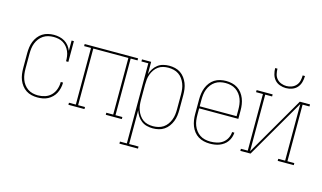

<svg xmlns="http://www.w3.org/2000/svg" viewBox="-105 -1082 2711 1618"><g transform="rotate(15 1250.0 -272.5)"><path d="M247 8Q221 8 195.5 2Q170 -4 148.5 -18Q127 -32 111 -53Q95 -74 85.5 -98Q76 -122 72.5 -148Q69 -174 69 -200V-330Q69 -356 72.5 -382Q76 -408 85.5 -432Q95 -456 111 -477Q127 -498 149 -512Q171 -526 196.5 -532Q222 -538 248 -538Q273 -538 297 -532.5Q321 -527 342 -514.5Q363 -502 378.5 -482.5Q394 -463 403 -440V-530H423V-349H403Q403 -371 400 -392.5Q397 -414 388.5 -434Q380 -454 366 -471Q352 -488 333.5 -499.5Q315 -511 293.5 -515.5Q272 -520 250 -520Q250 -520 250 -520Q250 -520 250 -520Q226 -520 203 -514.5Q180 -509 160.5 -496Q141 -483 126.5 -464Q112 -445 103.5 -423Q95 -401 92 -377.5Q89 -354 89 -330V-200Q89 -177 92 -153.5Q95 -130 103 -108Q111 -86 125 -67Q139 -48 158.5 -34.5Q178 -21 201 -15.5Q224 -10 247 -10Q279 -10 309.5 -20Q340 -30 362 -52.5Q384 -75 394.5 -105.5Q405 -136 405 -167Q405 -168 405 -168Q405 -168 405 -169H425Q425 -168 425 -167.5Q425 -167 425 -167Q425 -144 419.5 -120.5Q414 -97 403.5 -76.5Q393 -56 376 -39Q359 -22 338 -11Q317 0 294 4Q271 8 247 8Z M517 0V-18H577V-512H517V-530H983V-512H923V-18H983V0H843V-18H903V-512H597V-18H657V0Z M1017 205V187H1077V-512H1017V-530H1097V-423Q1105 -448 1119.5 -470.5Q1134 -493 1155 -509Q1176 -525 1202 -531.5Q1228 -538 1254 -538Q1280 -538 1305.5 -532Q1331 -526 1352.5 -511.5Q1374 -497 1389.5 -476Q1405 -455 1414.5 -431Q1424 -407 1427.5 -381.5Q1431 -356 1431 -330V-200Q1431 -174 1427.5 -148.5Q1424 -123 1414.5 -99Q1405 -75 1389.5 -54Q1374 -33 1352.5 -18.5Q1331 -4 1305.5 2Q1280 8 1254 8Q1228 8 1202 1.5Q1176 -5 1155 -21Q1134 -37 1119.5 -59.5Q1105 -82 1097 -107V187H1179V205ZM1251 -10Q1274 -10 1297.5 -15.5Q1321 -21 1340.5 -34Q1360 -47 1374 -66.5Q1388 -86 1396.5 -108Q1405 -130 1408 -153Q1411 -176 1411 -200V-330Q1411 -354 1408 -377Q1405 -400 1396.5 -422Q1388 -444 1374 -463.5Q1360 -483 1340.5 -496Q1321 -509 1297.5 -514.5Q1274 -520 1251 -520Q1228 -520 1205 -514.5Q1182 -509 1163.5 -495.5Q1145 -482 1131.5 -462.5Q1118 -443 1110 -421Q1102 -399 1099.5 -376Q1097 -353 1097 -330V-200Q1097 -177 1099.5 -154Q1102 -131 1110 -109Q1118 -87 1131.5 -67.5Q1145 -48 1163.5 -34.5Q1182 -21 1205 -15.5Q1228 -10 1251 -10Z M1751 8Q1725 8 1699 2Q1673 -4 1651 -17.5Q1629 -31 1612.5 -52Q1596 -73 1586.5 -97.5Q1577 -122 1573 -148Q1569 -174 1569 -200V-330Q1569 -356 1573 -382Q1577 -408 1586.5 -432Q1596 -456 1612 -477Q1628 -498 1650 -512Q1672 -526 1698 -532Q1724 -538 1750 -538Q1776 -538 1802 -532Q1828 -526 1850 -512Q1872 -498 1888 -477Q1904 -456 1913.5 -432Q1923 -408 1927 -382Q1931 -356 1931 -330V-256H1589V-200Q1589 -176 1592 -152.5Q1595 -129 1603.5 -107Q1612 -85 1626.5 -66Q1641 -47 1660.5 -34Q1680 -21 1703.5 -15.5Q1727 -10 1751 -10Q1779 -10 1807 -16Q1835 -22 1858 -38.5Q1881 -55 1894.5 -81Q1908 -107 1909 -135H1929Q1928 -114 1921 -93.5Q1914 -73 1901.5 -55.5Q1889 -38 1871.5 -25.5Q1854 -13 1834.5 -5.5Q1815 2 1793.5 5Q1772 8 1751 8ZM1911 -274V-330Q1911 -354 1908 -377.5Q1905 -401 1896.5 -423Q1888 -445 1873.5 -464Q1859 -483 1839.5 -496Q1820 -509 1797 -514.5Q1774 -520 1750 -520Q1726 -520 1703 -514.5Q1680 -509 1660.5 -496Q1641 -483 1626.5 -464Q1612 -445 1603.5 -423Q1595 -401 1592 -377.5Q1589 -354 1589 -330V-274Z M2017 0V-18H2077V-512H2017V-530H2157V-512H2097V-18L2394 -530H2483V-512H2423V-18H2483V0H2343V-18H2403V-512L2106 0ZM2250 -610Q2223 -610 2196.5 -619.5Q2170 -629 2152.5 -649Q2135 -669 2127.5 -696Q2120 -723 2120 -750H2140Q2140 -727 2145.5 -703.5Q2151 -680 2166.5 -662.5Q2182 -645 2204.5 -636.5Q2227 -628 2250 -628Q2273 -628 2295.5 -636.5Q2318 -645 2333.5 -662.5Q2349 -680 2354.5 -703.5Q2360 -727 2360 -750H2380Q2380 -723 2372.5 -696Q2365 -669 2347.5 -649Q2330 -629 2303.5 -619.5Q2277 -610 2250 -610Z"/></g></svg>

Font: Iosevka Slab Thin
Style: Regular
Weight: 100
Monospace: yes
Designer: Belleve Invis
Foundry: Belleve Invis
Version: Version 11.1.0; ttfautohint (v1.8.3)